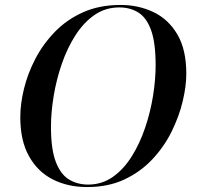

<svg xmlns="http://www.w3.org/2000/svg" viewBox="-20 -745 796 776"><path d="M332 11Q254 11 193 -20Q132 -51 97 -114Q62 -177 62 -271Q62 -325 77 -386.5Q92 -448 123 -507.5Q154 -567 202 -616.5Q250 -666 316 -695.5Q382 -725 468 -725Q539 -725 599.5 -696.5Q660 -668 696.5 -606.5Q733 -545 733 -447Q733 -397 718.5 -336Q704 -275 674 -214Q644 -153 596.5 -102Q549 -51 483.5 -20Q418 11 332 11ZM336 1Q392 1 436 -30Q480 -61 512.5 -113Q545 -165 566.5 -228.5Q588 -292 598.5 -357.5Q609 -423 609 -481Q609 -573 590.5 -623.5Q572 -674 539 -694.5Q506 -715 462 -715Q406 -715 362 -684.5Q318 -654 285 -602.5Q252 -551 230 -487.5Q208 -424 197 -357.5Q186 -291 186 -232Q186 -142 205.5 -91Q225 -40 259 -19.5Q293 1 336 1Z"/></svg>

Font: Noto Serif Display Medium
Style: Italic
Weight: 500
Italic angle: -12°
Designer: Monotype Design Team
Foundry: Monotype Imaging Inc.
Version: Version 2.009